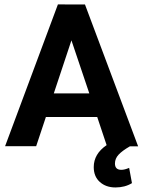

<svg xmlns="http://www.w3.org/2000/svg" viewBox="-20 -639 645 866"><path d="M302.2 -457 222.7 -217.8H382.8ZM498.5 98.6Q498.5 127 527.3 127Q542 127 562.5 118.2L575.2 187Q543.5 206.5 500.7 206.5Q458 206.5 430.4 181.9Q402.8 157.2 402.8 114.7Q402.8 55.2 460.9 15.6L418.5 -111.3H187L143.1 20.5H2.9L241.2 -619.1L363.3 -618.7L603 21H565.9Q531.2 41 514.9 58.6Q498.5 76.2 498.5 98.6Z"/></svg>

Font: Yantramanav
Style: Bold
Weight: 700
Version: Version 1.001;PS 1.0;hotconv 1.0.72;makeotf.lib2.5.5900; ttf